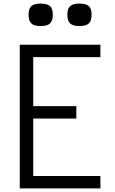

<svg xmlns="http://www.w3.org/2000/svg" viewBox="-20 -1049 640 1069"><path d="M90 0V-800H539V-731H113L165 -783V-411L113 -458H405V-389H113L165 -436V-22L118 -69H539V0ZM422 -904Q386 -904 370.5 -918.5Q355 -933 355 -968Q355 -1001 370.5 -1015Q386 -1029 422 -1029Q459 -1029 474.5 -1015Q490 -1001 490 -968Q490 -933 474.5 -918.5Q459 -904 422 -904ZM206 -904Q170 -904 154.5 -918.5Q139 -933 139 -968Q139 -1001 154.5 -1015Q170 -1029 206 -1029Q243 -1029 258.5 -1015Q274 -1001 274 -968Q274 -933 258.5 -918.5Q243 -904 206 -904Z"/></svg>

Font: Victor Mono
Style: Regular
Weight: 400
Monospace: yes
Designer: Rune Bjørnerås
Version: Version 1.561;gftools[0.9.30]